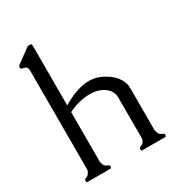

<svg xmlns="http://www.w3.org/2000/svg" viewBox="-188 -920 961 1040"><g transform="rotate(-30 292.5 -400.0)"><path d="M45.9 -718.3 46.4 -727.1Q46.4 -728.5 52.2 -733.4L140.1 -798.3Q142.1 -799.8 150.9 -799.8Q159.7 -799.8 163.1 -797.6Q166.5 -795.4 166.5 -784.7V-414.1Q183.1 -423.8 191.4 -428.2L206.5 -436Q275.4 -470.2 334.2 -470.2Q393.1 -470.2 450.2 -428.2Q476.1 -409.2 492.4 -382.1Q508.8 -355 508.8 -325.7V-85.4Q508.8 -83 508.5 -75Q508.3 -66.9 508.8 -64.5Q512.2 -33.2 529.5 -26.1Q546.9 -19 546.9 -13.7Q546.9 0 540.5 0H396.5Q390.1 0 390.1 -8.8Q390.1 -17.6 394 -20Q397.9 -22.5 404.3 -24.9Q410.6 -27.3 414.6 -31.2Q418.5 -35.2 421.6 -40Q424.8 -44.9 426 -51.3Q427.2 -57.6 427.5 -60.8Q427.7 -64 427.5 -73.2Q427.2 -82.5 427.2 -85.4V-313.5Q427.2 -343.3 407.2 -365.2Q370.1 -405.8 302.5 -405.8Q234.9 -405.8 166.5 -371.6V-85.4Q166.5 -83 166.3 -75Q166 -66.9 166 -64.5Q169.9 -33.2 187.3 -26.1Q204.6 -19 204.6 -13.7Q204.6 0 198.2 0H54.2Q47.9 0 47.9 -8.8Q47.9 -17.6 51.8 -20Q55.7 -22.5 62 -24.9Q68.4 -27.3 71.8 -30.8Q86.9 -45.9 86.7 -64.7Q86.4 -83.5 86.4 -85.4V-678.2Q86.4 -693.8 78.6 -700.7Q70.8 -707.5 62 -708Q53.2 -708.5 50.3 -710.9Q45.9 -713.9 45.9 -718.3Z"/></g></svg>

Font: Della Respira
Style: Regular
Weight: 500
Version: Version 0.201